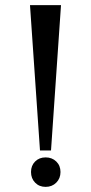

<svg xmlns="http://www.w3.org/2000/svg" viewBox="-20 -719 354 749"><path d="M179 -132H136L97 -699H218ZM101 -48Q101 -73 117 -89Q133 -105 158 -105Q183 -105 199.5 -89Q216 -73 216 -48Q216 -23 199.5 -6.5Q183 10 158 10Q133 10 117 -6.5Q101 -23 101 -48Z"/></svg>

Font: Moniqa Paragraph
Style: Bold
Weight: 700
Designer: Rajesh Rajput
Foundry: Rajesh Rajput
Version: Version 1.000